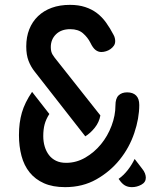

<svg xmlns="http://www.w3.org/2000/svg" viewBox="-20 -760 640 790"><path d="M534 -106 564 -67Q573 -56 576.5 -46.5Q580 -37 580 -29Q580 -10 561.5 0Q543 10 523 10Q509 10 498 5Q487 0 477 -12L468 -24Q488 -38 505 -59.5Q522 -81 534 -106ZM331 -199 123 -465Q107 -485 97.5 -509.5Q88 -534 88 -569Q88 -608 100.5 -639.5Q113 -671 136.5 -693.5Q160 -716 193 -728Q226 -740 268 -740Q303 -740 330.5 -731Q358 -722 379 -706Q400 -690 416.5 -667Q433 -644 447 -617Q451 -610 452.5 -603Q454 -596 454 -591Q454 -580 448.5 -572Q443 -564 434.5 -558Q426 -552 416 -549Q406 -546 397 -546Q384 -546 373 -554.5Q362 -563 352 -584Q341 -606 321.5 -623Q302 -640 269 -640Q232 -640 210.5 -619Q189 -598 189 -566Q189 -547 196.5 -535Q204 -523 215 -510L393 -285Q388 -257 370 -234.5Q352 -212 331 -199ZM183 -291Q169 -269 163.5 -248Q158 -227 158 -200Q158 -177 164 -157Q170 -137 181.5 -122Q193 -107 210.5 -98.5Q228 -90 252 -90Q294 -90 331 -111.5Q368 -133 395.5 -166.5Q423 -200 439 -242.5Q455 -285 455 -326Q455 -355 468 -367.5Q481 -380 503 -380Q527 -380 540 -367Q553 -354 553 -328Q553 -273 532.5 -212.5Q512 -152 472.5 -103Q433 -54 376.5 -22Q320 10 248 10Q197 10 161 -6Q125 -22 102 -50.5Q79 -79 68.5 -118.5Q58 -158 58 -204Q58 -255 70 -296.5Q82 -338 112 -382Z"/></svg>

Font: Maple Mono NL Medium
Style: Regular
Weight: 500
Monospace: yes
Designer: subframe7536
Version: Version 7.000